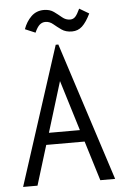

<svg xmlns="http://www.w3.org/2000/svg" viewBox="-56 -837 561 877"><g transform="rotate(-5 225.0 -398.5)"><path d="M368 0 312 -182H136L80 0H14L219 -634H231L436 0ZM224 -467 153 -236H295ZM340 -789 384 -763Q365 -724 345.5 -706Q326 -688 299 -688Q270 -688 251 -701.5Q232 -715 216 -728.5Q200 -742 181 -742Q166 -742 154.5 -732Q143 -722 132 -697L85 -717Q97 -751 120.5 -774Q144 -797 179 -797Q206 -797 224.5 -783.5Q243 -770 259 -756.5Q275 -743 295 -743Q309 -743 318.5 -753Q328 -763 340 -789Z"/></g></svg>

Font: Inconsolata SemiCondensed
Style: Regular
Weight: 400
Width: 4
Monospace: yes
Designer: Raph Levien, Cyreal, Brenton Simpson
Foundry: Raph Levien, Cyreal, Google
Version: Version 3.001; ttfautohint (v1.8.2.53-6de2)